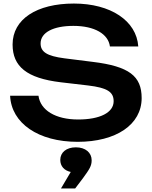

<svg xmlns="http://www.w3.org/2000/svg" viewBox="-20 -785 856 1083"><path d="M37 -245C44 -90 196 15 418 15C635 15 779 -82 779 -232C779 -356 708 -411 503 -436L344 -456C243 -469 209 -493 209 -540C209 -602 281 -639 394 -639C514 -639 591 -593 600 -523H760C750 -668 604 -765 397 -765C187 -765 51 -677 51 -534C51 -410 131 -344 322 -321L476 -303C586 -290 621 -266 621 -214C621 -150 544 -111 421 -111C293 -111 208 -163 197 -245ZM404 278 448 220C485 169 497 151 497 119C497 76 462 46 408 46C354 46 320 75 320 117C320 152 342 177 379 185L324 278Z"/></svg>

Font: Bounded Med
Style: Regular
Weight: 500
Designer: Vlad Churkin
Version: Version 3.0